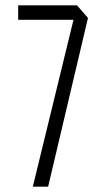

<svg xmlns="http://www.w3.org/2000/svg" viewBox="-20 -698 401 718"><path d="M48 -624V-678H268L262 -624ZM103 0V-1L268 -678L309 -631L160 0Z"/></svg>

Font: Foldit Light
Style: Regular
Weight: 300
Version: Version 1.003